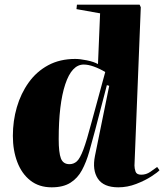

<svg xmlns="http://www.w3.org/2000/svg" viewBox="-20 -787 702 821"><path d="M555 -79Q555 -67 559.5 -53.5Q564 -40 584 -40Q605 -40 622.5 -52Q640 -64 652 -73L662 -59Q654 -50 627 -32.5Q600 -15 562.5 -0.5Q525 14 486 14Q423 14 398.5 -23Q374 -60 386 -120L447 -420L437 -423L387 -231Q374 -182 361.5 -138Q349 -94 330.5 -59.5Q312 -25 281 -5.5Q250 14 201 14Q147 14 110 -15Q73 -44 54 -94Q35 -144 35 -206Q35 -270 52 -328.5Q69 -387 102.5 -434Q136 -481 186 -508Q236 -535 302 -535Q322 -535 351.5 -529Q381 -523 399 -513L408 -730L307 -748L309 -767H577L582 -756ZM277 -85Q295 -85 308.5 -97Q322 -109 336.5 -147.5Q351 -186 372 -266L430 -479Q405 -494 381 -502.5Q357 -511 338 -511Q287 -511 259 -426.5Q231 -342 231 -192Q231 -134 240.5 -109.5Q250 -85 277 -85Z"/></svg>

Font: Literata 72pt ExtraBold
Style: Italic
Weight: 800
Italic angle: -2°
Designer: Latin by Veronika Burian and Jose Scaglione. Greek by Irene Vlachou. Cyrillic by Vera Evstafieva
Foundry: TypeTogether
Version: Version 3.002